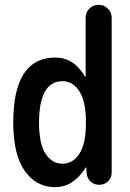

<svg xmlns="http://www.w3.org/2000/svg" viewBox="-20 -770 540 800"><path d="M240.2 -431.6Q143.6 -431.6 142.6 -259.8Q142.6 -171.9 169.4 -129.9Q196.3 -87.9 240.2 -87.9Q284.2 -87.9 311 -129.9Q337.9 -171.9 337.9 -254.9V-264.6Q337.9 -346.7 311 -389.2Q284.2 -431.6 240.2 -431.6ZM210 9.8Q130.9 9.8 83 -58.1Q35.2 -126 35.2 -259.8Q35.2 -529.3 210 -530.3Q288.1 -530.3 334 -451.2Q334 -450.2 335.9 -450.2Q336.9 -450.2 336.9 -451.2V-696.3Q336.9 -718.8 352.5 -734.4Q368.2 -750 391.1 -750Q414.1 -750 429.7 -733.9Q445.3 -717.8 445.3 -696.3V-50.8Q445.3 -29.3 430.2 -14.6Q415 0 393.6 0Q371.1 0 356.4 -14.6Q341.8 -29.3 340.8 -50.8L339.8 -71.3Q339.8 -72.3 338.9 -72.3Q336.9 -72.3 336.9 -71.3Q285.2 9.8 210 9.8Z"/></svg>

Font: Rounded-X Mgen+ 2m medium
Style: Regular
Weight: 500
Designer: [Source Han Sans]
Ryoko NISHIZUKA  (kana & ideographs); Paul D. Hunt (Latin, Greek & Cyrillic); Wenlong ZHANG  (bopomofo
Version: Version 1.059.20150602